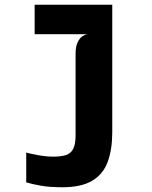

<svg xmlns="http://www.w3.org/2000/svg" viewBox="-20 -566 640 809"><path d="M242.5 223Q187.5 223 150.8 216.2Q114 209.5 90.5 202.5V77Q109 82 141.8 88Q174.5 94 205 94Q236 94 256.8 87.8Q277.5 81.5 288 62Q298.5 42.5 298.5 3.5V-342Q298.5 -376 312 -397Q325.5 -418 348.5 -422L298.5 -456V-510.5L453 -546V-9Q453 63.5 434 115.5Q415 167.5 369 195.2Q323 223 242.5 223ZM126 -422V-546H453L425.5 -422Z"/></svg>

Font: Spline Sans Mono
Style: Regular
Weight: 400
Monospace: yes
Designer: Eben Sorkin, Mirko Velimirovic
Foundry: Sorkin Type
Version: Version 1.004